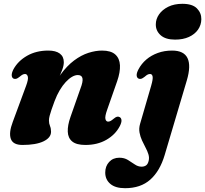

<svg xmlns="http://www.w3.org/2000/svg" viewBox="-20 -747 1077 1008"><path d="M50.5 -334.5Q42 -339.5 41.5 -351.8Q41 -364 50.5 -383Q74.5 -427 122.2 -454.2Q170 -481.5 233.5 -481.5Q273 -481.5 294 -465.8Q315 -450 315 -420.5Q315 -402.5 306.8 -380.8Q298.5 -359 287.2 -334.5Q276 -310 265.5 -284Q255 -258 250.5 -232L236.5 -239Q263.5 -308 297.5 -354.8Q331.5 -401.5 369 -429.5Q406.5 -457.5 444.2 -469.5Q482 -481.5 515.5 -481.5Q562.5 -481.5 585.2 -461Q608 -440.5 609.8 -404.2Q611.5 -368 595 -320.5L542.5 -170.5Q530 -135.5 533.5 -122Q537 -108.5 547.5 -108.5Q554 -108.5 560.2 -111.8Q566.5 -115 576 -123Q587 -132.5 594.2 -134.2Q601.5 -136 608.5 -132Q617 -127.5 617.8 -115.2Q618.5 -103 608.5 -84Q585.5 -40 538.5 -13Q491.5 14 428.5 14Q381.5 14 359.2 -4.2Q337 -22.5 335.8 -55.8Q334.5 -89 350 -133L402.5 -282.5Q416.5 -318.5 413 -335.8Q409.5 -353 388.5 -353Q374 -353 357.8 -343.5Q341.5 -334 325 -316.2Q308.5 -298.5 293.5 -273.2Q278.5 -248 266.5 -216Q257 -190.5 250.5 -171.5Q244 -152.5 240.5 -138.8Q237 -125 237 -114.5Q237 -98.5 242.5 -85.5Q248 -72.5 248 -55.5Q248 -24 208.5 -5Q169 14 98 14Q48 14 36.8 -18.2Q25.5 -50.5 47 -107L117 -296.5Q130 -331.5 126 -345Q122 -358.5 111.5 -358.5Q105.5 -358.5 99.2 -355.5Q93 -352.5 83 -344Q72 -335 64.8 -333.2Q57.5 -331.5 50.5 -334.5ZM961 -325.5 844.5 67Q819.5 151 769 196Q718.5 241 636.5 241Q585.5 241 559 218.2Q532.5 195.5 532.5 159Q532.5 125.5 553 103.2Q573.5 81 606.5 81Q632.5 81 651.5 92.8Q670.5 104.5 687.5 116.2Q704.5 128 723.5 128Q737.5 128 747 121.2Q756.5 114.5 760.5 97Q764.5 80.5 759.2 63.2Q754 46 744.2 28Q734.5 10 725.5 -9.8Q716.5 -29.5 712.5 -51.2Q708.5 -73 715.5 -97L773.5 -296.5Q784 -332.5 781.2 -345.5Q778.5 -358.5 768 -358.5Q761.5 -358.5 755.2 -355.5Q749 -352.5 739.5 -344Q728 -335 721 -333.2Q714 -331.5 707 -334.5Q698 -339.5 697.5 -351.8Q697 -364 707 -383Q722.5 -412.5 748.2 -434.5Q774 -456.5 808.5 -469Q843 -481.5 883.5 -481.5Q945.5 -481.5 964.5 -441.8Q983.5 -402 961 -325.5ZM899 -539Q849 -539 823.2 -562.2Q797.5 -585.5 798 -619Q798 -647 815 -671.5Q832 -696 863.2 -711.5Q894.5 -727 937.5 -727Q990 -727 1013.8 -703Q1037.5 -679 1037 -646Q1036.5 -615.5 1019.5 -591.2Q1002.5 -567 971.8 -553Q941 -539 899 -539Z"/></svg>

Font: Fraunces ExtraBold
Style: Italic
Weight: 800
Italic angle: -16°
Version: Version 1.000;[b76b70a41]